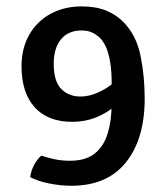

<svg xmlns="http://www.w3.org/2000/svg" viewBox="-20 -579 522 612"><path d="M240.6 -558.6Q285.4 -558.6 318 -545.4Q350.6 -532.3 373.5 -508.6Q414.8 -466.6 428 -401.1Q441.2 -335.5 441.2 -264.5Q441.2 -136.1 381.4 -61.5Q321.6 13.1 207.6 13.1Q172.4 13.1 136.2 5.7Q100.1 -1.7 76.2 -14.4Q79.1 -34.9 88.5 -52.8Q97.8 -70.8 111.7 -83Q128.2 -77.2 151.7 -71.9Q175.1 -66.6 202.8 -66.6Q253.6 -66.6 282.5 -90.1Q311.3 -113.6 323.6 -154.8Q335.9 -196 335.9 -249.1V-322.1Q335.9 -344.7 332.9 -369.2Q329.9 -393.7 322.8 -415.9Q315.6 -438.1 302.7 -453.8Q292.5 -465.4 277.1 -473.7Q261.7 -481.9 240.1 -481.9Q197.4 -481.9 174.3 -453.5Q151.2 -425.1 151.2 -376.5Q151.2 -319.7 175.2 -295.5Q199.2 -271.3 236.6 -271.3Q261.3 -271.3 287.2 -281.9Q313 -292.5 335.6 -309.7Q358.2 -326.9 372.5 -345.9L389.1 -291Q372 -263 345.3 -240.2Q318.6 -217.4 284.5 -204.1Q250.4 -190.7 210.6 -190.7Q132.1 -190.7 90.3 -237.3Q48.6 -284 48.6 -367.3Q48.6 -425 73.2 -468.2Q97.8 -511.3 141.3 -535Q184.8 -558.6 240.6 -558.6Z"/></svg>

Font: Signika SC
Style: Regular
Weight: 300
Designer: Anna Giedryś
Foundry: Anna Giedryś
Version: Version 2.000